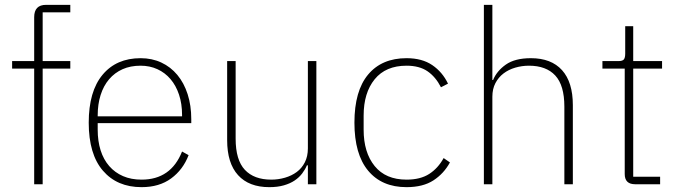

<svg xmlns="http://www.w3.org/2000/svg" viewBox="-20 -760 2795 792"><path d="M121 -477H30V-508H121V-689Q121 -740 170 -740H270V-709H156V-508H270V-477H156V0H121Z M564 12Q463 12 404.5 -56Q346 -124 346 -254Q346 -383 403 -451.5Q460 -520 560 -520Q607 -520 645.5 -502Q684 -484 711.5 -451Q739 -418 754 -371.5Q769 -325 769 -268V-252H383V-225Q383 -178 395 -140Q407 -102 430.5 -75Q454 -48 487.5 -33.5Q521 -19 564 -19Q685 -19 731 -135L758 -120Q735 -60 686 -24Q637 12 564 12ZM560 -489Q518 -489 485.5 -474.5Q453 -460 430 -433Q407 -406 395 -368Q383 -330 383 -284V-280H731V-286Q731 -332 718.5 -369.5Q706 -407 683.5 -433.5Q661 -460 629.5 -474.5Q598 -489 560 -489Z M1250 -78H1246Q1239 -61 1226.5 -44.5Q1214 -28 1195.5 -15.5Q1177 -3 1151 4.5Q1125 12 1091 12Q1007 12 962 -37.5Q917 -87 917 -182V-508H952V-188Q952 -100 990 -59.5Q1028 -19 1099 -19Q1128 -19 1155.5 -27Q1183 -35 1204 -50.5Q1225 -66 1237.5 -90.5Q1250 -115 1250 -148V-508H1285V0H1250Z M1657 12Q1555 12 1498.5 -56Q1442 -124 1442 -254Q1442 -385 1498.5 -452.5Q1555 -520 1657 -520Q1721 -520 1763 -491.5Q1805 -463 1828 -415L1799 -400Q1777 -443 1743.5 -466Q1710 -489 1657 -489Q1571 -489 1525.5 -433Q1480 -377 1480 -283V-225Q1480 -131 1525.5 -75Q1571 -19 1657 -19Q1714 -19 1750.5 -42.5Q1787 -66 1810 -108L1836 -90Q1811 -44 1768 -16Q1725 12 1657 12Z M1976 -740H2011V-430H2014Q2029 -467 2066.5 -493.5Q2104 -520 2170 -520Q2254 -520 2298.5 -470.5Q2343 -421 2343 -326V0H2308V-320Q2308 -408 2270.5 -448.5Q2233 -489 2162 -489Q2133 -489 2105.5 -481Q2078 -473 2057 -457Q2036 -441 2023.5 -417Q2011 -393 2011 -361V0H1976Z M2600 0Q2557 0 2557 -42V-477H2465V-508H2531Q2548 -508 2553.5 -515Q2559 -522 2559 -539V-652H2592V-508H2711V-477H2592V-31H2703V0Z"/></svg>

Font: IBM Plex Sans KR ExtraLight
Style: Regular
Weight: 200
Designer: Mike Abbink; Paul van der Laan; Pieter van Rosmalen; Wujin Sim; Chorong Kim; Dohee Lee;
Foundry: Sandoll Inc.
Version: Version 1.001